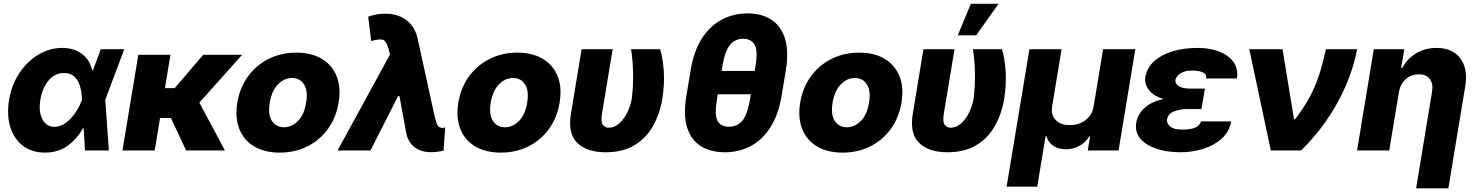

<svg xmlns="http://www.w3.org/2000/svg" viewBox="-20 -811 7950 1035"><path d="M221.2 11.7Q151.9 11.2 104 -24.9Q56.2 -61 35.9 -125Q15.6 -189 28.8 -272.5Q43 -356 85.7 -418.9Q128.4 -481.9 188.5 -517.3Q248.5 -552.7 315.4 -552.7Q378.9 -552.7 421.9 -520.3Q464.8 -487.8 477.1 -431.6H481L523.4 -545.9H649.9L547.4 -272.9L566.9 0H438L431.2 -119.6H426.8Q397.5 -64.5 345.9 -26.4Q294.4 11.7 221.2 11.7ZM422.4 -272.9 421.9 -274.4Q420.9 -311 412.1 -343.5Q403.3 -376 382.6 -396.5Q361.8 -417 325.7 -417.5Q275.4 -417 241.7 -377Q208 -336.9 197.8 -274.4Q187 -210.4 208 -168.9Q229 -127.4 273.9 -127.4Q306.6 -127.4 335.7 -149.4Q364.7 -171.4 387 -204.6Q409.2 -237.8 421.4 -271.5Z M898.9 -515.6 869.1 -335.9H921.9L1075.2 -515.6H1285.2L1054.7 -257.8L1192.4 0H983.4L901.4 -174.8H842.8L814 0H640.1L725.6 -515.6Z M1487.8 11.7Q1406.7 11.7 1350.6 -21.5Q1294.4 -54.7 1270.3 -115.2Q1246.1 -175.8 1259.3 -257.8Q1272.9 -339.4 1317.4 -399.9Q1361.8 -460.4 1429 -493.9Q1496.1 -527.3 1577.1 -527.3Q1658.7 -527.3 1714.6 -493.9Q1770.5 -460.4 1794.7 -399.9Q1818.8 -339.4 1805.2 -257.8Q1791.5 -175.8 1747.3 -115.2Q1703.1 -54.7 1636.2 -21.5Q1569.3 11.7 1487.8 11.7ZM1510.7 -125Q1553.2 -125 1586.7 -159.2Q1620.1 -193.4 1630.4 -257.8Q1641.1 -321.8 1618.9 -356.2Q1596.7 -390.6 1554.2 -390.6Q1511.7 -390.6 1478.3 -356.2Q1444.8 -321.8 1434.1 -257.8Q1423.3 -193.4 1445.8 -159.2Q1468.3 -125 1510.7 -125Z M2303.2 9.3Q2251 9.3 2216.8 -15.9Q2182.6 -41 2170.9 -88.4L2133.3 -293H2126L1977.1 0H1799.8L2082 -516.6L2075.7 -543.9Q2064.9 -585.9 2047.6 -595Q2030.3 -604 1981 -589.8L1964.8 -721.2Q2011.2 -737.3 2054.7 -737.3Q2125.5 -737.3 2171.6 -701.9Q2217.8 -666.5 2231.9 -600.6L2322.8 -184.6Q2331.1 -147.9 2339.1 -134.8Q2347.2 -121.6 2366.2 -121.6Q2374 -122.1 2379.9 -123.5L2371.1 0.5Q2360.4 4.4 2340.3 6.8Q2320.3 9.3 2303.2 9.3Z M2679.2 11.7Q2598.1 11.7 2542 -21.5Q2485.8 -54.7 2461.7 -115.2Q2437.5 -175.8 2450.7 -257.8Q2464.4 -339.4 2508.8 -399.9Q2553.2 -460.4 2620.4 -493.9Q2687.5 -527.3 2768.6 -527.3Q2850.1 -527.3 2906 -493.9Q2961.9 -460.4 2986.1 -399.9Q3010.3 -339.4 2996.6 -257.8Q2982.9 -175.8 2938.7 -115.2Q2894.5 -54.7 2827.6 -21.5Q2760.7 11.7 2679.2 11.7ZM2702.1 -125Q2744.6 -125 2778.1 -159.2Q2811.5 -193.4 2821.8 -257.8Q2832.5 -321.8 2810.3 -356.2Q2788.1 -390.6 2745.6 -390.6Q2703.1 -390.6 2669.7 -356.2Q2636.2 -321.8 2625.5 -257.8Q2614.7 -193.4 2637.2 -159.2Q2659.7 -125 2702.1 -125Z M3115.2 -545.9H3282.7L3225.1 -199.2Q3217.8 -154.8 3229.5 -138.7Q3241.2 -122.6 3261.2 -122.6Q3292.5 -122.6 3318.1 -145.8Q3343.8 -168.9 3361.3 -204.6Q3378.9 -240.2 3385.3 -277.3Q3394 -343.8 3392.8 -414.3Q3391.6 -484.9 3381.8 -545.9H3538.1Q3553.2 -501 3558.1 -429Q3563 -356.9 3550.3 -277.3Q3536.1 -194.8 3499 -129.9Q3461.9 -64.9 3398.9 -27.6Q3335.9 9.8 3244.6 9.8Q3144 9.8 3091.8 -40.8Q3039.6 -91.3 3058.1 -200.2Z M4216.3 -432.6 4193.4 -294.9Q4175.8 -190.9 4132.1 -123.3Q4088.4 -55.7 4025.6 -22.9Q3962.9 9.8 3887.7 9.8Q3811.5 9.8 3758.5 -22.9Q3705.6 -55.7 3684.1 -123.3Q3662.6 -190.9 3680.2 -294.9L3703.1 -432.6Q3719.7 -535.6 3763.4 -603.5Q3807.1 -671.4 3870.6 -705.1Q3934.1 -738.8 4009.8 -738.8Q4085 -738.8 4137.2 -705.3Q4189.5 -671.9 4211.2 -604Q4232.9 -536.1 4216.3 -432.6ZM4022.9 -274.9 4027.3 -302.7H3849.1L3844.7 -274.9Q3831.1 -193.8 3847.4 -160.9Q3863.8 -127.9 3910.6 -127.9Q3937.5 -127.9 3959.2 -140.4Q3981 -152.8 3996.8 -184.6Q4012.7 -216.3 4022.9 -274.9ZM3870.1 -428.7H4048.3L4052.7 -456.1Q4066.4 -539.6 4047.4 -570.8Q4028.3 -602.1 3987.3 -602.1Q3941.4 -602.1 3914.3 -567.9Q3887.2 -533.7 3874.5 -456.1Z M4522 11.7Q4440.9 11.7 4384.8 -21.5Q4328.6 -54.7 4304.4 -115.2Q4280.3 -175.8 4293.5 -257.8Q4307.1 -339.4 4351.6 -399.9Q4396 -460.4 4463.1 -493.9Q4530.3 -527.3 4611.3 -527.3Q4692.9 -527.3 4748.8 -493.9Q4804.7 -460.4 4828.9 -399.9Q4853 -339.4 4839.4 -257.8Q4825.7 -175.8 4781.5 -115.2Q4737.3 -54.7 4670.4 -21.5Q4603.5 11.7 4522 11.7ZM4544.9 -125Q4587.4 -125 4620.8 -159.2Q4654.3 -193.4 4664.6 -257.8Q4675.3 -321.8 4653.1 -356.2Q4630.9 -390.6 4588.4 -390.6Q4545.9 -390.6 4512.5 -356.2Q4479 -321.8 4468.3 -257.8Q4457.5 -193.4 4480 -159.2Q4502.4 -125 4544.9 -125Z M4958 -545.9H5125.5L5067.9 -199.2Q5060.5 -154.8 5072.3 -138.7Q5084 -122.6 5104 -122.6Q5135.3 -122.6 5160.9 -145.8Q5186.5 -168.9 5204.1 -204.6Q5221.7 -240.2 5228 -277.3Q5236.8 -343.8 5235.6 -414.3Q5234.4 -484.9 5224.6 -545.9H5380.9Q5396 -501 5400.9 -429Q5405.8 -356.9 5393.1 -277.3Q5378.9 -194.8 5341.8 -129.9Q5304.7 -64.9 5241.7 -27.6Q5178.7 9.8 5087.4 9.8Q4986.8 9.8 4934.6 -40.8Q4882.3 -91.3 4900.9 -200.2ZM5143.1 -620.6 5213.4 -790.5H5362.8L5242.2 -620.6Z M5406.2 195.3 5529.3 -545.9H5702.6L5651.4 -235.4Q5644 -191.9 5670.7 -164.1Q5697.3 -136.2 5746.6 -136.7Q5796.4 -136.2 5832.3 -164.1Q5868.2 -191.9 5875 -235.4L5926.3 -545.9H6100.1L6009.8 0H5843.8L5856.4 -76.2H5852.5Q5832.5 -43.5 5798.6 -24.9Q5764.6 -6.3 5725.1 -6.3Q5685.5 -6.3 5658 -24.9Q5630.4 -43.5 5621.1 -76.2H5616.2L5571.3 195.3Z M6467.3 -286.6 6463.9 -265.6 6456.5 -223.1H6376Q6341.8 -222.7 6309.3 -210.7Q6276.9 -198.7 6271 -167Q6268.1 -146.5 6287.8 -129.4Q6307.6 -112.3 6352.5 -112.3Q6399.9 -112.3 6424.3 -123.8Q6448.7 -135.3 6454.1 -156.7H6617.2Q6606.9 -100.6 6565.4 -63.5Q6523.9 -26.4 6465.1 -8.3Q6406.2 9.8 6344.2 9.8Q6270 9.8 6213.1 -9.5Q6156.2 -28.8 6126.7 -64.2Q6097.2 -99.6 6105 -148.9Q6113.3 -196.3 6150.4 -229.7Q6187.5 -263.2 6252.4 -277.3Q6198.7 -293 6173.6 -325.4Q6148.4 -357.9 6154.3 -396.5Q6163.1 -446.8 6202.1 -481.7Q6241.2 -516.6 6302 -534.7Q6362.8 -552.7 6437 -552.7Q6502 -552.7 6552.2 -533.2Q6602.5 -513.7 6628.9 -477.1Q6655.3 -440.4 6647.9 -388.2H6482.4Q6484.9 -411.6 6463.4 -421.1Q6441.9 -430.7 6406.2 -430.7Q6365.2 -430.7 6342.8 -415Q6320.3 -399.4 6316.4 -380.9Q6313.5 -359.4 6334.2 -346.4Q6355 -333.5 6394 -333.5H6475.1Z M6830.6 0 6714.4 -545.9H6893.6L6955.6 -168H6961.4Q7008.3 -230 7038.6 -285.4Q7068.8 -340.8 7089.4 -402.6Q7109.9 -464.4 7127.4 -545.9H7295.9Q7267.6 -398.9 7189.9 -257.8Q7112.3 -116.7 6993.7 0Z M7520.5 -311 7468.8 0H7295.4L7385.7 -545.9H7549.8L7533.2 -445.3H7539.6Q7566.4 -495.6 7615 -524.2Q7663.6 -552.7 7723.6 -552.7Q7810.1 -552.7 7852.1 -496.3Q7894 -439.9 7878.9 -347.7L7787.6 204.1H7613.8L7699.2 -313.5Q7707 -358.9 7688.2 -384.5Q7669.4 -410.2 7627.9 -410.2Q7586.9 -410.2 7557.4 -384Q7527.8 -357.9 7520.5 -311Z"/></svg>

Font: Inter Display Extra Bold
Style: Italic
Weight: 800
Italic angle: -9.39999°
Designer: Rasmus Andersson
Foundry: rsms
Version: Version 4.000;git-4fc901f